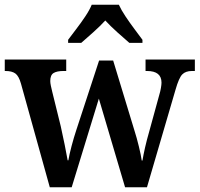

<svg xmlns="http://www.w3.org/2000/svg" viewBox="-21 -786 838 806"><path d="M67 -435Q58 -467 43.5 -477.5Q29 -488 2 -488H-1V-536H257V-488H246Q218 -488 204 -479.5Q190 -471 190 -446Q190 -438 192.5 -426Q195 -414 198 -402L234 -256Q242 -220 250.5 -178.5Q259 -137 263 -113H266Q270 -137 279.5 -173Q289 -209 299 -239L395 -532H454L544 -236Q553 -208 562 -171Q571 -134 574 -112H577Q581 -136 588 -167Q595 -198 606 -236L648 -389Q652 -402 654.5 -416.5Q657 -431 657 -439Q657 -488 596 -488H590V-536H797V-488H785Q758 -488 744 -473.5Q730 -459 716 -410L596 0H504L394 -372L280 0H188ZM265 -619Q279 -638 299 -664Q319 -690 337 -717Q355 -744 364 -766H478Q488 -744 506 -717Q524 -690 543.5 -664Q563 -638 577 -619V-606H522Q501 -624 471.5 -650.5Q442 -677 421 -700Q400 -677 371 -651Q342 -625 320 -606H265Z"/></svg>

Font: Noto Serif Ethiopic SemiCondensed SemiBold
Style: Regular
Weight: 600
Width: 4
Designer: Monotype Design Team
Foundry: Monotype Imaging Inc.
Version: Version 2.102; ttfautohint (v1.8.4.7-5d5b)